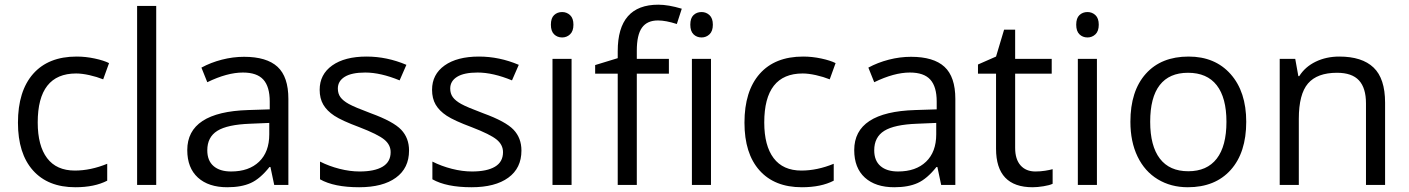

<svg xmlns="http://www.w3.org/2000/svg" viewBox="-20 -785 5980 815"><path d="M299.8 9.8Q183.6 9.8 119.9 -61.8Q56.2 -133.3 56.2 -264.2Q56.2 -398.4 120.8 -471.7Q185.5 -544.9 305.2 -544.9Q343.8 -544.9 382.3 -536.6Q420.9 -528.3 442.9 -517.1L418 -448.2Q391.1 -459 359.4 -466.1Q327.6 -473.1 303.2 -473.1Q140.1 -473.1 140.1 -265.1Q140.1 -166.5 179.9 -113.8Q219.7 -61 297.9 -61Q364.7 -61 435.1 -89.8V-18.1Q381.3 9.8 299.8 9.8Z M643.1 0H562V-759.8H643.1Z M1144 0 1127.9 -76.2H1124Q1084 -25.9 1044.2 -8.1Q1004.4 9.8 944.8 9.8Q865.2 9.8 820.1 -31.2Q774.9 -72.3 774.9 -147.9Q774.9 -310.1 1034.2 -317.9L1125 -320.8V-354Q1125 -417 1097.9 -447Q1070.8 -477.1 1011.2 -477.1Q944.3 -477.1 859.9 -436L835 -498Q874.5 -519.5 921.6 -531.7Q968.8 -543.9 1016.1 -543.9Q1111.8 -543.9 1158 -501.5Q1204.1 -459 1204.1 -365.2V0ZM960.9 -57.1Q1036.6 -57.1 1079.8 -98.6Q1123 -140.1 1123 -214.8V-263.2L1042 -259.8Q945.3 -256.3 902.6 -229.7Q859.9 -203.1 859.9 -147Q859.9 -103 886.5 -80.1Q913.1 -57.1 960.9 -57.1Z M1716.3 -146Q1716.3 -71.3 1660.6 -30.8Q1605 9.8 1504.4 9.8Q1397.9 9.8 1338.4 -23.9V-99.1Q1377 -79.6 1421.1 -68.4Q1465.3 -57.1 1506.3 -57.1Q1569.8 -57.1 1604 -77.4Q1638.2 -97.7 1638.2 -139.2Q1638.2 -170.4 1611.1 -192.6Q1584 -214.8 1505.4 -245.1Q1430.7 -272.9 1399.2 -293.7Q1367.7 -314.5 1352.3 -340.8Q1336.9 -367.2 1336.9 -403.8Q1336.9 -469.2 1390.1 -507.1Q1443.4 -544.9 1536.1 -544.9Q1622.6 -544.9 1705.1 -509.8L1676.3 -443.8Q1595.7 -477.1 1530.3 -477.1Q1472.7 -477.1 1443.4 -459Q1414.1 -440.9 1414.1 -409.2Q1414.1 -387.7 1425 -372.6Q1436 -357.4 1460.4 -343.8Q1484.9 -330.1 1554.2 -304.2Q1649.4 -269.5 1682.9 -234.4Q1716.3 -199.2 1716.3 -146Z M2193.4 -146Q2193.4 -71.3 2137.7 -30.8Q2082 9.8 1981.4 9.8Q1875 9.8 1815.4 -23.9V-99.1Q1854 -79.6 1898.2 -68.4Q1942.4 -57.1 1983.4 -57.1Q2046.9 -57.1 2081.1 -77.4Q2115.2 -97.7 2115.2 -139.2Q2115.2 -170.4 2088.1 -192.6Q2061 -214.8 1982.4 -245.1Q1907.7 -272.9 1876.2 -293.7Q1844.7 -314.5 1829.3 -340.8Q1814 -367.2 1814 -403.8Q1814 -469.2 1867.2 -507.1Q1920.4 -544.9 2013.2 -544.9Q2099.6 -544.9 2182.1 -509.8L2153.3 -443.8Q2072.8 -477.1 2007.3 -477.1Q1949.7 -477.1 1920.4 -459Q1891.1 -440.9 1891.1 -409.2Q1891.1 -387.7 1902.1 -372.6Q1913.1 -357.4 1937.5 -343.8Q1961.9 -330.1 2031.2 -304.2Q2126.5 -269.5 2159.9 -234.4Q2193.4 -199.2 2193.4 -146Z M2406.2 0H2325.2V-535.2H2406.2ZM2318.4 -680.2Q2318.4 -708 2332 -720.9Q2345.7 -733.9 2366.2 -733.9Q2385.7 -733.9 2399.9 -720.7Q2414.1 -707.5 2414.1 -680.2Q2414.1 -652.8 2399.9 -639.4Q2385.7 -626 2366.2 -626Q2345.7 -626 2332 -639.4Q2318.4 -652.8 2318.4 -680.2Z M2819.3 -472.2H2683.1V0H2602.1V-472.2H2506.3V-508.8L2602.1 -538.1V-567.9Q2602.1 -765.1 2774.4 -765.1Q2816.9 -765.1 2874 -748L2853 -683.1Q2806.2 -698.2 2772.9 -698.2Q2727.1 -698.2 2705.1 -667.7Q2683.1 -637.2 2683.1 -569.8V-535.2H2819.3ZM2998 0H2917V-535.2H2998ZM2910.2 -680.2Q2910.2 -708 2923.8 -720.9Q2937.5 -733.9 2958 -733.9Q2977.5 -733.9 2991.7 -720.7Q3005.9 -707.5 3005.9 -680.2Q3005.9 -652.8 2991.7 -639.4Q2977.5 -626 2958 -626Q2937.5 -626 2923.8 -639.4Q2910.2 -652.8 2910.2 -680.2Z M3383.8 9.8Q3267.6 9.8 3203.9 -61.8Q3140.1 -133.3 3140.1 -264.2Q3140.1 -398.4 3204.8 -471.7Q3269.5 -544.9 3389.2 -544.9Q3427.7 -544.9 3466.3 -536.6Q3504.9 -528.3 3526.9 -517.1L3502 -448.2Q3475.1 -459 3443.4 -466.1Q3411.6 -473.1 3387.2 -473.1Q3224.1 -473.1 3224.1 -265.1Q3224.1 -166.5 3263.9 -113.8Q3303.7 -61 3381.8 -61Q3448.7 -61 3519 -89.8V-18.1Q3465.3 9.8 3383.8 9.8Z M3975.1 0 3959 -76.2H3955.1Q3915 -25.9 3875.2 -8.1Q3835.4 9.8 3775.9 9.8Q3696.3 9.8 3651.1 -31.2Q3606 -72.3 3606 -147.9Q3606 -310.1 3865.2 -317.9L3956.1 -320.8V-354Q3956.1 -417 3929 -447Q3901.9 -477.1 3842.3 -477.1Q3775.4 -477.1 3690.9 -436L3666 -498Q3705.6 -519.5 3752.7 -531.7Q3799.8 -543.9 3847.2 -543.9Q3942.9 -543.9 3989 -501.5Q4035.2 -459 4035.2 -365.2V0ZM3792 -57.1Q3867.7 -57.1 3910.9 -98.6Q3954.1 -140.1 3954.1 -214.8V-263.2L3873 -259.8Q3776.4 -256.3 3733.6 -229.7Q3690.9 -203.1 3690.9 -147Q3690.9 -103 3717.5 -80.1Q3744.1 -57.1 3792 -57.1Z M4375 -57.1Q4396.5 -57.1 4416.5 -60.3Q4436.5 -63.5 4448.2 -66.9V-4.9Q4435.1 1.5 4409.4 5.6Q4383.8 9.8 4363.3 9.8Q4208 9.8 4208 -153.8V-472.2H4131.3V-511.2L4208 -544.9L4242.2 -659.2H4289.1V-535.2H4444.3V-472.2H4289.1V-157.2Q4289.1 -108.9 4312 -83Q4335 -57.1 4375 -57.1Z M4636.2 0H4555.2V-535.2H4636.2ZM4548.3 -680.2Q4548.3 -708 4562 -720.9Q4575.7 -733.9 4596.2 -733.9Q4615.7 -733.9 4629.9 -720.7Q4644 -707.5 4644 -680.2Q4644 -652.8 4629.9 -639.4Q4615.7 -626 4596.2 -626Q4575.7 -626 4562 -639.4Q4548.3 -652.8 4548.3 -680.2Z M5270 -268.1Q5270 -137.2 5204.1 -63.7Q5138.2 9.8 5022 9.8Q4950.2 9.8 4894.5 -23.9Q4838.9 -57.6 4808.6 -120.6Q4778.3 -183.6 4778.3 -268.1Q4778.3 -398.9 4843.8 -471.9Q4909.2 -544.9 5025.4 -544.9Q5137.7 -544.9 5203.9 -470.2Q5270 -395.5 5270 -268.1ZM4862.3 -268.1Q4862.3 -165.5 4903.3 -111.8Q4944.3 -58.1 5023.9 -58.1Q5103.5 -58.1 5144.8 -111.6Q5186 -165 5186 -268.1Q5186 -370.1 5144.8 -423.1Q5103.5 -476.1 5022.9 -476.1Q4943.4 -476.1 4902.8 -423.8Q4862.3 -371.6 4862.3 -268.1Z M5778.3 0V-346.2Q5778.3 -411.6 5748.5 -443.8Q5718.8 -476.1 5655.3 -476.1Q5571.3 -476.1 5532.2 -430.7Q5493.2 -385.3 5493.2 -280.8V0H5412.1V-535.2H5478L5491.2 -461.9H5495.1Q5520 -501.5 5564.9 -523.2Q5609.9 -544.9 5665 -544.9Q5761.7 -544.9 5810.5 -498.3Q5859.4 -451.7 5859.4 -349.1V0Z"/></svg>

Font: f05545470
Style: Regular
Weight: 400
Foundry: Ascender Corporation
Version: Version 1.10